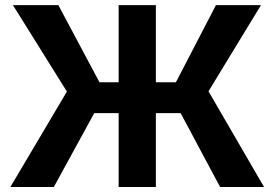

<svg xmlns="http://www.w3.org/2000/svg" viewBox="-20 -748 1098 768"><path d="M603.5 -727.5V0H454.6V-727.5ZM21.5 0 247.6 -381.8 31.7 -727.5H213.4L377.9 -418.9H683.6L843.8 -727.5H1023.9L814 -382.8L1036.1 0H860.4L702.6 -295.4H356.9L195.3 0Z"/></svg>

Font: Inter 17pt
Style: Bold
Weight: 700
Version: Version 4.001;git-66647c0bb